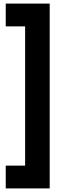

<svg xmlns="http://www.w3.org/2000/svg" viewBox="-20 -877 404 1070"><path d="M120 173V-857H257V173ZM12 173V46H216V173ZM12 -730V-857H216V-730Z"/></svg>

Font: BioRhyme ExtraBold
Style: Regular
Weight: 800
Designer: Aoife Mooney
Foundry: Aoife Mooney Type
Version: Version 1.600;gftools[0.9.33]